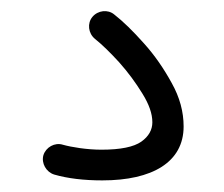

<svg xmlns="http://www.w3.org/2000/svg" viewBox="-20 -47 395 339"><path d="M143.1 -17.1C133.8 -5.9 135.7 11.7 147.5 21.5C160.2 31.7 174.3 45.4 190.4 63C206.1 80.6 219.7 99.1 231.4 118.2C243.2 137.2 249 153.8 249 168.9C249 182.1 242.7 193.8 229.5 203.1C216.3 212.4 192.9 217.3 159.2 217.3C133.8 217.3 106.4 212.9 90.8 208.5C76.7 204.1 61 212.9 56.6 227.1C52.7 241.2 61.5 256.8 75.7 261.2C99.6 268.1 127.9 271.5 160.6 271.5C249 271.5 304.2 239.3 304.2 176.3C304.2 150.4 297.4 125 283.2 99.6C269 73.7 252.9 50.3 233.9 29.3C214.8 7.8 197.3 -9.3 181.6 -21.5C170.4 -30.8 152.8 -28.8 143.1 -17.1Z"/></svg>

Font: Mikhak Light
Style: Regular
Weight: 300
Designer: Amin Abedi
Version: Version 3.2